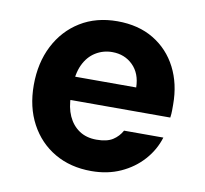

<svg xmlns="http://www.w3.org/2000/svg" viewBox="-66 -604 736 688"><g transform="rotate(10 302.0 -260.5)"><path d="M308 12Q232 12 174.5 -21.5Q117 -55 84.5 -115.5Q52 -176 52 -256Q52 -337 84 -399.5Q116 -462 173.5 -497.5Q231 -533 308 -533Q385 -533 440.5 -499.5Q496 -466 526 -407.5Q556 -349 556 -274Q556 -264 556 -252Q556 -240 554 -226H152V-311H415Q414 -362 384 -391.5Q354 -421 309 -421Q276 -421 248.5 -404Q221 -387 205.5 -354Q190 -321 190 -270V-241Q190 -199 204 -168Q218 -137 244 -119.5Q270 -102 307 -102Q345 -102 366 -115.5Q387 -129 399 -151H542Q528 -105 495 -68Q462 -31 414.5 -9.5Q367 12 308 12Z"/></g></svg>

Font: DM Sans 10pt ExtraBold
Style: Regular
Weight: 800
Version: Version 4.004;gftools[0.9.30]